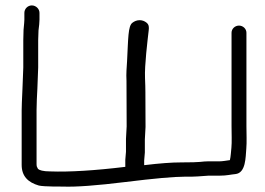

<svg xmlns="http://www.w3.org/2000/svg" viewBox="-20 -700 979 709"><path d="M70 -652.5V-627.5C70 -622.8 69 -610.2 67.1 -591.2L67 -590.8L66 -551.7V-450.9L63 -373.3C61 -331.1 60 -304.1 60 -292.1V-91.2C60 -48.9 84.1 -26.3 123.3 -14.9C142 -10.2 211.8 -11.2 211.8 -11C260.7 -9.1 337.4 -14.9 444 -28C549.6 -41.1 622.3 -47.5 660 -47.5H685.4C693.5 -47.5 701.9 -47.9 709.8 -48.5L749.5 -51.3H790.2C818.1 -51.3 832.7 -55.8 848.6 -57.1C888.5 -60.6 886.7 -120.5 889.5 -150.6C891.7 -175.1 890 -209.4 890 -234.3V-579.1C890 -593.5 877.5 -605.5 862.5 -605.5C847.5 -605.5 835 -593.5 835 -579.1V-234.3C835 -209.6 836.6 -174.6 834.5 -154.3C833 -141.7 832.1 -120.9 828.9 -108.7C817.6 -107.1 801 -104.2 790 -104.2H747.5C739.4 -104.2 729.9 -103.4 718.4 -102.1C709.6 -101.1 685.6 -100.3 649.2 -100.3C614.3 -100.3 571.3 -97.1 512.4 -90.1V-107.1L514.9 -136.9V-185.1L517.4 -231.2L516.9 -359.1C516.9 -373.4 516.4 -391.1 515.5 -412.2C513.5 -459.1 524.7 -548.7 529.2 -588.8C530.3 -598.8 530.7 -609.1 520.5 -616.8C514.1 -621.8 505.6 -625.4 496.1 -625.5C485.3 -625.6 476 -621.4 468.9 -615.9C452.5 -603.5 453.7 -558.2 449.2 -473.9C447.9 -451.4 445.5 -428.8 447.1 -401L447.7 -233.2L445.2 -187.3V-139.6L442.7 -109.9V-83.9C330.1 -70.2 234.2 -64.4 166.7 -67L166.4 -67H166C138.6 -67 125.3 -71.6 120.4 -76.2L116.3 -84.4C115.9 -85.3 115 -88.4 115 -93.3V-293.4C115 -321 116.7 -344.6 118 -372.4L121 -451.1V-551.7L122.2 -587.4C124.4 -603.8 125.8 -618.1 125.8 -627.5V-652.5C125.8 -667.5 112.5 -680 97.5 -680C82.5 -680 70 -667.5 70 -652.5Z"/></svg>

Font: MewTooHand
Style: BdWide
Weight: 400
Designer: Mew Too, Robert Jablonski
Version: Version 0.77